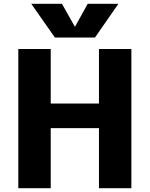

<svg xmlns="http://www.w3.org/2000/svg" viewBox="-20 -987 785 1007"><path d="M374 -848 440 -967H601L478 -790H268L144 -967H305L372 -848ZM499 -315H246V0H76V-730H246V-444H499V-730H669V0H499Z"/></svg>

Font: M PLUS 1p ExtraBold
Style: Regular
Weight: 800
Version: Version 1.062